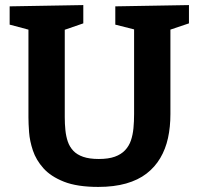

<svg xmlns="http://www.w3.org/2000/svg" viewBox="-20 -724 782 756"><path d="M434 -699 724 -704V-632L635 -602L651 -638V-275Q651 -224 641.5 -180.5Q632 -137 611 -101.5Q590 -66 557 -40.5Q524 -15 476.5 -1.5Q429 12 367 12Q284 12 232 -8.5Q180 -29 151 -61.5Q122 -94 109.5 -131.5Q97 -169 94.5 -203.5Q92 -238 92 -262V-637L108 -603L18 -627V-699L308 -704V-632L221 -602L235 -637V-262Q235 -236 237.5 -211.5Q240 -187 247 -166.5Q254 -146 268.5 -130.5Q283 -115 307.5 -106.5Q332 -98 369 -98Q407 -98 432 -107Q457 -116 472.5 -132.5Q488 -149 495.5 -171Q503 -193 505.5 -219.5Q508 -246 508 -275V-638L521 -605L434 -627Z"/></svg>

Font: Bitter Thin
Style: Bold
Weight: 700
Version: Version 3.021